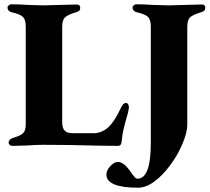

<svg xmlns="http://www.w3.org/2000/svg" viewBox="-20 -675 977 895"><path d="M20 -11Q20 -17 25.5 -23Q31 -29 40 -32Q75 -42 87.5 -54Q100 -66 100 -95V-551Q100 -583 87 -596Q74 -609 34 -618Q15 -623 15 -640Q15 -646 21 -650.5Q27 -655 33 -655Q70 -655 111 -652Q165 -650 183 -650Q202 -650 258 -652Q316 -654 338 -654Q354 -654 354 -639Q354 -630 349.5 -625.5Q345 -621 335 -618Q294 -606 282 -593Q270 -580 270 -550V-105Q270 -78 281.5 -66Q293 -54 319 -54H416Q454 -54 485 -82Q513 -108 539 -163Q549 -184 554.5 -189.5Q560 -195 567 -195Q574 -195 577.5 -188.5Q581 -182 581 -174Q581 -171 579.5 -164.5Q578 -158 577 -151Q562 -98 556 -73Q550 -48 547 -14Q545 5 530 5L443 4Q291 0 183 0Q149 0 110 3Q58 5 39 5Q30 5 25 0Q20 -5 20 -11ZM476 140Q476 119 494 99.5Q512 80 530 80Q550 80 571 103Q582 115 594 133Q596 135 601.5 143Q607 151 611.5 154.5Q616 158 621 158Q683 158 683 -9V-551Q683 -583 670 -596Q657 -609 617 -618Q598 -623 598 -640Q598 -646 604 -650.5Q610 -655 616 -655Q653 -655 694 -652Q748 -650 766 -650Q785 -650 841 -652Q899 -654 921 -654Q937 -654 937 -639Q937 -630 932.5 -625.5Q928 -621 918 -618Q877 -606 865 -593Q853 -580 853 -550V-94Q853 -58 830.5 -4.5Q808 49 772 97Q737 144 698.5 172Q660 200 623 200Q550 200 513 184.5Q476 169 476 140Z"/></svg>

Font: EB Garamond ExtraBold
Style: Regular
Weight: 800
Designer: Georg Duffner and Octavio Pardo
Foundry: Georg Duffner
Version: Version 1.000